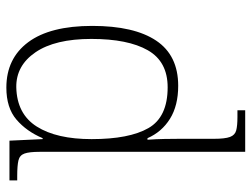

<svg xmlns="http://www.w3.org/2000/svg" viewBox="-116 -684 810 619"><g transform="rotate(90 289.5 -375.0)"><path d="M263 10Q169 10 116.5 -60.5Q64 -131 64 -267Q64 -402 111.5 -473Q159 -544 257 -544Q321 -544 363.5 -517.5Q406 -491 426 -445H431Q429 -472 428.5 -499.5Q428 -527 428 -548V-659Q428 -695 422 -711Q416 -727 401 -731Q386 -735 358 -735H336V-760H470V-97Q470 -64 475.5 -48.5Q481 -33 497.5 -29Q514 -25 548 -25H562V0H434L429 -107H426Q404 -55 366 -22.5Q328 10 263 10ZM262 -22Q348 -24 388.5 -88Q429 -152 429 -265Q429 -386 393.5 -448Q358 -510 262 -510Q179 -510 142.5 -446Q106 -382 106 -264Q106 -147 149 -84Q192 -21 262 -22Z"/></g></svg>

Font: Noto Serif Malayalam ExtraLight
Style: Regular
Weight: 200
Designer: Indian type Foundry, Jelle Bosma, Monotype Design Team
Foundry: Monotype Imaging Inc.
Version: Version 2.104; ttfautohint (v1.8.4.7-5d5b)